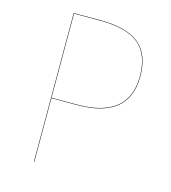

<svg xmlns="http://www.w3.org/2000/svg" viewBox="-103 -764 758 849"><g transform="rotate(15 276.0 -340.0)"><path d="M487 -485Q487 -291 249 -291H132V0H130V-680H252Q372 -680 429.5 -633.5Q487 -587 487 -485ZM485 -485Q485 -586 428.5 -632Q372 -678 252 -678H132V-293H249Q485 -293 485 -485Z"/></g></svg>

Font: FiraGO Two
Style: Regular
Weight: 100
Designer: bBox Type
Foundry: bBox Type GmbH
Version: Version 1.001